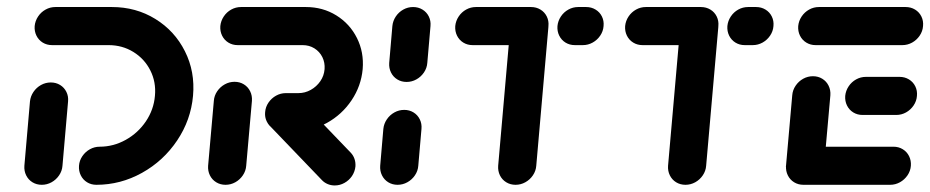

<svg xmlns="http://www.w3.org/2000/svg" viewBox="-20 -539 2713 560"><path d="M128.1 -298.5Q143.3 -298.5 155.4 -291.1Q167.4 -283.7 173.7 -270.9Q180 -258.1 178.5 -243L162.2 -55.6Q161.1 -40.4 152.4 -27.6Q143.7 -14.8 130.4 -7.4Q117 0 101.9 0Q86.7 0 74.6 -7.4Q62.6 -14.8 56.3 -27.6Q50 -40.4 51.1 -55.6L67.4 -243Q68.9 -258.1 77.6 -270.9Q86.3 -283.7 99.6 -291.1Q113 -298.5 128.1 -298.5ZM210.4 -55.6Q211.5 -70.7 220.2 -83.5Q228.9 -96.3 242.2 -103.7Q255.6 -111.1 270.7 -111.1Q310.7 -111.1 346.7 -131.1Q382.6 -151.1 405.6 -185.2Q428.5 -219.3 431.9 -259.6Q435.6 -299.6 418.5 -333.5Q401.5 -367.4 369.1 -387.4Q336.7 -407.4 296.7 -407.4H131.9Q116.7 -407.4 104.6 -414.8Q92.6 -422.2 86.3 -435Q80 -447.8 81.1 -463Q82.6 -478.1 91.1 -490.9Q99.6 -503.7 113 -511.1Q126.3 -518.5 141.5 -518.5H306.3Q376.7 -518.5 433.1 -483.7Q489.6 -448.9 519.4 -389.4Q549.3 -330 543 -259.6Q536.7 -188.9 496.7 -129.3Q456.7 -69.6 394.1 -34.8Q331.5 0 261.1 0Q245.9 0 233.9 -7.4Q221.9 -14.8 215.6 -27.6Q209.3 -40.4 210.4 -55.6Z M637.8 0Q622.6 0 610.6 -7.4Q598.5 -14.8 592.2 -27.6Q585.9 -40.4 587 -55.6L603.7 -244.8Q604.8 -260 613.5 -272.8Q622.2 -285.6 635.6 -293Q648.9 -300.4 664.1 -300.4Q679.3 -300.4 691.3 -293Q703.3 -285.6 709.6 -272.8Q715.9 -260 714.8 -244.8L698.1 -55.6Q697 -40.4 688.3 -27.6Q679.6 -14.8 666.3 -7.4Q653 0 637.8 0ZM1016.7 -53.7Q1015.2 -38.5 1006.7 -25.7Q998.1 -13 984.8 -5.6Q971.5 1.9 956.3 1.9Q945.2 1.9 935.6 -2.2Q925.9 -6.3 918.9 -13.7L767.4 -171.5Q759.6 -179.6 755.9 -189.8Q752.2 -200 753.3 -211.9Q754.4 -227 763.1 -239.8Q771.9 -252.6 785.2 -260Q798.5 -267.4 813.7 -267.4Q824.4 -267.4 834.3 -263.3Q844.1 -259.3 850.7 -252.2L1003 -93.7Q1010.4 -85.9 1013.9 -75.7Q1017.4 -65.6 1016.7 -53.7ZM753.3 -211.9Q754.4 -227 763.1 -239.8Q771.9 -252.6 785.2 -260Q798.5 -267.4 813.7 -267.4H850.4Q869.6 -267.4 886.5 -276.9Q903.3 -286.3 914.3 -302.2Q925.2 -318.1 926.7 -337.4Q928.1 -356.3 920.2 -372.4Q912.2 -388.5 897 -398Q881.9 -407.4 862.6 -407.4H673.3Q658.1 -407.4 646.1 -414.8Q634.1 -422.2 627.8 -435Q621.5 -447.8 622.6 -463Q624.1 -478.1 632.6 -490.9Q641.1 -503.7 654.4 -511.1Q667.8 -518.5 683 -518.5H872.2Q921.5 -518.5 960.9 -494.1Q1000.4 -469.6 1021.1 -428.1Q1041.9 -386.7 1037.8 -337.4Q1033.3 -288.1 1005.4 -246.5Q977.4 -204.8 933.7 -180.6Q890 -156.3 840.7 -156.3H804.1Q788.9 -156.3 776.9 -163.7Q764.8 -171.1 758.5 -183.9Q752.2 -196.7 753.3 -211.9Z M1139.6 0Q1124.4 0 1112.4 -7.4Q1100.4 -14.8 1094.1 -27.6Q1087.8 -40.4 1088.9 -55.6L1098.1 -163Q1099.6 -178.1 1108.3 -190.9Q1117 -203.7 1130.4 -211.1Q1143.7 -218.5 1158.9 -218.5Q1174.1 -218.5 1186.1 -211.1Q1198.1 -203.7 1204.4 -190.9Q1210.7 -178.1 1209.3 -163L1200 -55.6Q1198.9 -40.4 1190.2 -27.6Q1181.5 -14.8 1168.1 -7.4Q1154.8 0 1139.6 0ZM1165.9 -300Q1150.7 -300 1138.7 -307.4Q1126.7 -314.8 1120.4 -327.6Q1114.1 -340.4 1115.2 -355.6L1124.4 -463Q1125.9 -478.1 1134.4 -490.9Q1143 -503.7 1156.3 -511.1Q1169.6 -518.5 1184.8 -518.5Q1200 -518.5 1212.2 -511.1Q1224.4 -503.7 1230.7 -490.9Q1237 -478.1 1235.6 -463L1226.3 -355.6Q1225.2 -340.4 1216.5 -327.6Q1207.8 -314.8 1194.4 -307.4Q1181.1 -300 1165.9 -300Z M1579.6 -461.5 1544.1 -55.6Q1543 -40.4 1534.3 -27.6Q1525.6 -14.8 1512.2 -7.4Q1498.9 0 1483.7 0Q1468.5 0 1456.5 -7.4Q1444.4 -14.8 1438.1 -27.6Q1431.9 -40.4 1433 -55.6L1468.5 -461.5ZM1307.8 -463Q1309.3 -478.1 1317.8 -490.9Q1326.3 -503.7 1339.6 -511.1Q1353 -518.5 1368.1 -518.5H1528.9Q1544.1 -518.5 1556.3 -511.1Q1568.5 -503.7 1574.8 -490.9Q1581.1 -478.1 1579.6 -463Q1578.5 -447.8 1569.8 -435Q1561.1 -422.2 1547.8 -414.8Q1534.4 -407.4 1519.3 -407.4H1358.5Q1343.3 -407.4 1331.3 -414.8Q1319.3 -422.2 1313 -435Q1306.7 -447.8 1307.8 -463ZM1605.9 -463Q1607.4 -478.1 1615.9 -490.9Q1624.4 -503.7 1637.8 -511.1Q1651.1 -518.5 1666.3 -518.5H1689.6Q1704.8 -518.5 1717 -511.1Q1729.3 -503.7 1735.6 -490.9Q1741.9 -478.1 1740.4 -463Q1739.3 -447.8 1730.6 -435Q1721.9 -422.2 1708.5 -414.8Q1695.2 -407.4 1680 -407.4H1656.7Q1641.5 -407.4 1629.4 -414.8Q1617.4 -422.2 1611.1 -435Q1604.8 -447.8 1605.9 -463Z M2075.2 -461.5 2039.6 -55.6Q2038.5 -40.4 2029.8 -27.6Q2021.1 -14.8 2007.8 -7.4Q1994.4 0 1979.3 0Q1964.1 0 1952 -7.4Q1940 -14.8 1933.7 -27.6Q1927.4 -40.4 1928.5 -55.6L1964.1 -461.5ZM1803.3 -463Q1804.8 -478.1 1813.3 -490.9Q1821.9 -503.7 1835.2 -511.1Q1848.5 -518.5 1863.7 -518.5H2024.4Q2039.6 -518.5 2051.9 -511.1Q2064.1 -503.7 2070.4 -490.9Q2076.7 -478.1 2075.2 -463Q2074.1 -447.8 2065.4 -435Q2056.7 -422.2 2043.3 -414.8Q2030 -407.4 2014.8 -407.4H1854.1Q1838.9 -407.4 1826.9 -414.8Q1814.8 -422.2 1808.5 -435Q1802.2 -447.8 1803.3 -463ZM2101.5 -463Q2103 -478.1 2111.5 -490.9Q2120 -503.7 2133.3 -511.1Q2146.7 -518.5 2161.9 -518.5H2185.2Q2200.4 -518.5 2212.6 -511.1Q2224.8 -503.7 2231.1 -490.9Q2237.4 -478.1 2235.9 -463Q2234.8 -447.8 2226.1 -435Q2217.4 -422.2 2204.1 -414.8Q2190.7 -407.4 2175.6 -407.4H2152.2Q2137 -407.4 2125 -414.8Q2113 -422.2 2106.7 -435Q2100.4 -447.8 2101.5 -463Z M2272.2 -51.9 2290.7 -261.1Q2291.9 -276.3 2300.6 -289.1Q2309.3 -301.9 2322.6 -309.3Q2335.9 -316.7 2351.1 -316.7Q2366.3 -316.7 2378.3 -309.3Q2390.4 -301.9 2396.7 -289.1Q2403 -276.3 2401.9 -261.1L2383.3 -51.9ZM2636.7 -55.6Q2635.6 -40.4 2626.9 -27.6Q2618.1 -14.8 2604.8 -7.4Q2591.5 0 2576.3 0H2323.3Q2308.1 0 2296.1 -7.4Q2284.1 -14.8 2277.8 -27.6Q2271.5 -40.4 2272.6 -55.6Q2273.7 -70.7 2282.4 -83.5Q2291.1 -96.3 2304.4 -103.7Q2317.8 -111.1 2333 -111.1H2585.9Q2601.1 -111.1 2613.1 -103.7Q2625.2 -96.3 2631.5 -83.5Q2637.8 -70.7 2636.7 -55.6ZM2445.2 -259.3Q2446.7 -274.4 2455.2 -287.2Q2463.7 -300 2477 -307.4Q2490.4 -314.8 2505.6 -314.8H2603.7Q2618.9 -314.8 2631.1 -307.4Q2643.3 -300 2649.6 -287.2Q2655.9 -274.4 2654.4 -259.3Q2653.3 -244.1 2644.6 -231.3Q2635.9 -218.5 2622.6 -211.1Q2609.3 -203.7 2594.1 -203.7H2495.9Q2480.7 -203.7 2468.7 -211.1Q2456.7 -218.5 2450.4 -231.3Q2444.1 -244.1 2445.2 -259.3ZM2308.1 -463Q2309.6 -478.1 2318.1 -490.9Q2326.7 -503.7 2340 -511.1Q2353.3 -518.5 2368.5 -518.5H2621.5Q2636.7 -518.5 2648.9 -511.1Q2661.1 -503.7 2667.4 -490.9Q2673.7 -478.1 2672.2 -463Q2671.1 -447.8 2662.4 -435Q2653.7 -422.2 2640.4 -414.8Q2627 -407.4 2611.9 -407.4H2358.9Q2343.7 -407.4 2331.7 -414.8Q2319.6 -422.2 2313.3 -435Q2307 -447.8 2308.1 -463Z"/></svg>

Font: 26F Galaxy Sans Oblique
Style: Regular
Weight: 400
Italic angle: -5°
Designer: C₂₉H₂₅N₃O₅
Version: Version 1.200;FEAKit 1.0